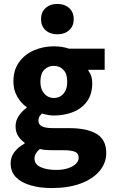

<svg xmlns="http://www.w3.org/2000/svg" viewBox="-20 -743 574 974"><path d="M242 211Q184 211 136.5 197.5Q89 184 61.5 156.5Q34 129 34 85Q34 54 52.5 29Q71 4 105 -15V-19Q86 -32 72.5 -52.5Q59 -73 59 -103Q59 -130 75 -154.5Q91 -179 115 -196V-200Q88 -218 68 -252Q48 -286 48 -329Q48 -388 77 -428Q106 -468 153 -488Q200 -508 253 -508Q274 -508 293.5 -505Q313 -502 330 -496H511V-389H428V-385Q438 -372 443 -356.5Q448 -341 448 -322Q448 -266 422 -229.5Q396 -193 351.5 -175Q307 -157 253 -157Q240 -157 225 -159.5Q210 -162 193 -167Q184 -159 179.5 -151Q175 -143 175 -130Q175 -112 192 -102.5Q209 -93 250 -93H330Q422 -93 470.5 -63.5Q519 -34 519 33Q519 84 485 124.5Q451 165 389 188Q327 211 242 211ZM253 -246Q273 -246 288 -255.5Q303 -265 312 -283Q321 -301 321 -329Q321 -369 301.5 -389Q282 -409 253 -409Q224 -409 204.5 -389Q185 -369 185 -329Q185 -301 194.5 -283Q204 -265 219 -255.5Q234 -246 253 -246ZM265 119Q298 119 323.5 111Q349 103 364 89Q379 75 379 58Q379 34 359 26.5Q339 19 303 19H252Q226 19 210.5 17.5Q195 16 182 13Q168 25 161.5 36.5Q155 48 155 62Q155 90 185.5 104.5Q216 119 265 119ZM271 -569Q234 -569 211 -590Q188 -611 188 -646Q188 -681 211 -702Q234 -723 271 -723Q308 -723 331 -702Q354 -681 354 -646Q354 -611 331 -590Q308 -569 271 -569Z"/></svg>

Font: Source Sans 3
Style: Bold
Weight: 700
Designer: Paul D. Hunt
Foundry: Adobe
Version: Version 3.052;hotconv 1.1.0;makeotfexe 2.6.0